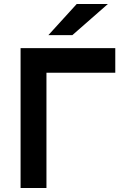

<svg xmlns="http://www.w3.org/2000/svg" viewBox="-20 -941 634 961"><path d="M83 0V-700H557V-577H212.5V0ZM222 -765 364 -921H520L342 -765Z"/></svg>

Font: Undotted
Style: Bold
Weight: 700
Designer: Delve Withrington, Dave Bailey, Thomas Jockin
Foundry: Delve Fonts LLC
Version: Version 4.000